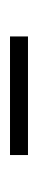

<svg xmlns="http://www.w3.org/2000/svg" viewBox="130 -468 75 374"><g transform="rotate(-90 167.0 -281.5)"><path d="M51.5 -264V-299H282.5V-264Z"/></g></svg>

Font: Imbue 10pt Medium
Style: Regular
Weight: 500
Designer: Tyler Finck
Foundry: Etcetera Type Company
Version: Version 1.102; ttfautohint (v1.8.3)